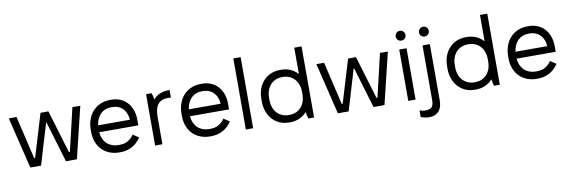

<svg xmlns="http://www.w3.org/2000/svg" viewBox="-61 -1219 5683 1915"><g transform="rotate(-10 2781.0 -261.5)"><path d="M156 0H265L389 -414H393L517 0H628L754 -520H674L572 -85H562L431 -520H351L220 -86H210L108 -520H30Z M1058 6H1066Q1101 6 1131 -1.5Q1161 -9 1187.5 -23Q1214 -37 1236.5 -58.5Q1259 -80 1277 -107L1218 -146Q1196 -113 1161 -90.5Q1126 -68 1072 -68H1062Q1026 -68 996 -79.5Q966 -91 944.5 -111.5Q923 -132 910 -161.5Q897 -191 894 -227H1290V-283Q1290 -338 1274 -382.5Q1258 -427 1229 -459Q1200 -491 1158.5 -508.5Q1117 -526 1067 -526H1059Q1004 -526 959 -507Q914 -488 882 -453.5Q850 -419 832.5 -370.5Q815 -322 815 -263V-244Q815 -188 832.5 -142Q850 -96 882 -63Q914 -30 959 -12Q1004 6 1058 6ZM895 -297Q900 -333 913 -361.5Q926 -390 946 -410Q966 -430 993.5 -441Q1021 -452 1054 -452H1064Q1097 -452 1124.5 -441Q1152 -430 1172 -409.5Q1192 -389 1203.5 -360.5Q1215 -332 1217 -297Z M1420 0H1494V-279Q1494 -321 1502 -352.5Q1510 -384 1526.5 -404.5Q1543 -425 1568 -435Q1593 -445 1627 -445Q1635 -445 1644 -444.5Q1653 -444 1658 -443V-520H1646Q1598 -520 1559 -503Q1520 -486 1492 -454Q1490 -471 1485.5 -488.5Q1481 -506 1476 -520H1420Z M1977 6H1985Q2020 6 2050 -1.5Q2080 -9 2106.5 -23Q2133 -37 2155.5 -58.5Q2178 -80 2196 -107L2137 -146Q2115 -113 2080 -90.5Q2045 -68 1991 -68H1981Q1945 -68 1915 -79.5Q1885 -91 1863.5 -111.5Q1842 -132 1829 -161.5Q1816 -191 1813 -227H2209V-283Q2209 -338 2193 -382.5Q2177 -427 2148 -459Q2119 -491 2077.5 -508.5Q2036 -526 1986 -526H1978Q1923 -526 1878 -507Q1833 -488 1801 -453.5Q1769 -419 1751.5 -370.5Q1734 -322 1734 -263V-244Q1734 -188 1751.5 -142Q1769 -96 1801 -63Q1833 -30 1878 -12Q1923 6 1977 6ZM1814 -297Q1819 -333 1832 -361.5Q1845 -390 1865 -410Q1885 -430 1912.5 -441Q1940 -452 1973 -452H1983Q2016 -452 2043.5 -441Q2071 -430 2091 -409.5Q2111 -389 2122.5 -360.5Q2134 -332 2136 -297Z M2339 0H2413V-720H2339Z M2777 6H2786Q2839 6 2882.5 -13.5Q2926 -33 2957 -68Q2959 -51 2963 -32Q2967 -13 2972 0H3030V-720H2956V-453Q2925 -488 2882 -507Q2839 -526 2786 -526H2777Q2726 -526 2683 -507.5Q2640 -489 2609 -455Q2578 -421 2561 -375Q2544 -329 2544 -273V-247Q2544 -192 2561 -145.5Q2578 -99 2609 -65Q2640 -31 2683 -12.5Q2726 6 2777 6ZM2785 -68Q2749 -68 2719 -81Q2689 -94 2667.5 -117.5Q2646 -141 2634 -174Q2622 -207 2622 -247V-273Q2622 -313 2634 -346Q2646 -379 2667.5 -402.5Q2689 -426 2719 -439Q2749 -452 2785 -452H2793Q2829 -452 2859 -439Q2889 -426 2910.5 -402.5Q2932 -379 2944 -346Q2956 -313 2956 -273V-247Q2956 -208 2944.5 -175Q2933 -142 2911.5 -118Q2890 -94 2860 -81Q2830 -68 2793 -68Z M3271 0H3380L3504 -414H3508L3632 0H3743L3869 -520H3789L3687 -85H3677L3546 -520H3466L3335 -86H3325L3223 -520H3145Z M3984 0H4058V-520H3984ZM4021 -604Q4042 -604 4056.5 -618Q4071 -632 4071 -653Q4071 -674 4056.5 -688.5Q4042 -703 4021 -703Q4000 -703 3986 -688.5Q3972 -674 3972 -653Q3972 -632 3986 -618Q4000 -604 4021 -604Z M4166 197Q4223 197 4258.5 160Q4294 123 4294 50V-520H4220V32Q4220 86 4199.5 105Q4179 124 4137 124Q4120 124 4105 121Q4090 118 4078 113V179Q4097 189 4122 193Q4147 197 4166 197ZM4257 -604Q4278 -604 4292.5 -618Q4307 -632 4307 -653Q4307 -674 4292.5 -688.5Q4278 -703 4257 -703Q4236 -703 4222 -688.5Q4208 -674 4208 -653Q4208 -632 4222 -618Q4236 -604 4257 -604Z M4658 6H4667Q4720 6 4763.5 -13.5Q4807 -33 4838 -68Q4840 -51 4844 -32Q4848 -13 4853 0H4911V-720H4837V-453Q4806 -488 4763 -507Q4720 -526 4667 -526H4658Q4607 -526 4564 -507.5Q4521 -489 4490 -455Q4459 -421 4442 -375Q4425 -329 4425 -273V-247Q4425 -192 4442 -145.5Q4459 -99 4490 -65Q4521 -31 4564 -12.5Q4607 6 4658 6ZM4666 -68Q4630 -68 4600 -81Q4570 -94 4548.5 -117.5Q4527 -141 4515 -174Q4503 -207 4503 -247V-273Q4503 -313 4515 -346Q4527 -379 4548.5 -402.5Q4570 -426 4600 -439Q4630 -452 4666 -452H4674Q4710 -452 4740 -439Q4770 -426 4791.5 -402.5Q4813 -379 4825 -346Q4837 -313 4837 -273V-247Q4837 -208 4825.5 -175Q4814 -142 4792.5 -118Q4771 -94 4741 -81Q4711 -68 4674 -68Z M5285 6H5293Q5328 6 5358 -1.5Q5388 -9 5414.5 -23Q5441 -37 5463.5 -58.5Q5486 -80 5504 -107L5445 -146Q5423 -113 5388 -90.5Q5353 -68 5299 -68H5289Q5253 -68 5223 -79.5Q5193 -91 5171.5 -111.5Q5150 -132 5137 -161.5Q5124 -191 5121 -227H5517V-283Q5517 -338 5501 -382.5Q5485 -427 5456 -459Q5427 -491 5385.5 -508.5Q5344 -526 5294 -526H5286Q5231 -526 5186 -507Q5141 -488 5109 -453.5Q5077 -419 5059.5 -370.5Q5042 -322 5042 -263V-244Q5042 -188 5059.5 -142Q5077 -96 5109 -63Q5141 -30 5186 -12Q5231 6 5285 6ZM5122 -297Q5127 -333 5140 -361.5Q5153 -390 5173 -410Q5193 -430 5220.5 -441Q5248 -452 5281 -452H5291Q5324 -452 5351.5 -441Q5379 -430 5399 -409.5Q5419 -389 5430.5 -360.5Q5442 -332 5444 -297Z"/></g></svg>

Font: Fixel Variable
Style: Regular
Weight: 100
Width: 3
Designer: AlfaBravo + MacPaw
Foundry: Kyrylo Tkachov, Marchela Mozhyna, Serhii Makarenko, Maria Weinstein, Zakhar Kryvoshyya
Version: Version 1.211